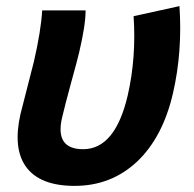

<svg xmlns="http://www.w3.org/2000/svg" viewBox="-20 -594 636 628"><path d="M64 -50Q22 -110 47 -221Q54 -249 69 -307Q84 -364 91 -393Q114 -493 118 -560H260Q260 -512 239 -423Q234 -401 213 -325Q192 -248 183 -209Q159 -106 252 -106Q357 -106 398 -283Q426 -406 417 -541L567 -574Q577 -425 546 -290Q513 -146 429 -66Q344 14 224 14Q109 14 64 -50Z"/></svg>

Font: KaiGen Gothic CN Bold
Style: Bold
Weight: 700
Designer: Ryoko NISHIZUKA  (kana & ideographs); Paul D. Hunt (Latin, Greek & Cyrillic); Wenlong ZHANG  (bopomofo); Sandoll Communi
Foundry: Adobe Systems Incorporated
Version: Version 1.002.20150501